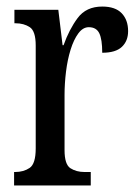

<svg xmlns="http://www.w3.org/2000/svg" viewBox="-20 -566 423 586"><path d="M23 0V-41H26Q52 -41 70.5 -53.5Q89 -66 89 -113V-427Q89 -471 71 -483Q53 -495 27 -495H24V-536H158L171 -428H174Q191 -476 217 -511Q243 -546 292 -546Q332 -546 351.5 -525.5Q371 -505 371 -471Q371 -441 352 -423Q333 -405 292 -405Q292 -446 283 -464.5Q274 -483 251 -483Q233 -483 219 -464Q205 -445 195.5 -414.5Q186 -384 181.5 -347.5Q177 -311 177 -276V-108Q177 -64 195 -52.5Q213 -41 238 -41H257V0Z"/></svg>

Font: Noto Serif Ethiopic ExtraCondensed
Style: Regular
Weight: 400
Width: 2
Designer: Monotype Design Team
Foundry: Monotype Imaging Inc.
Version: Version 2.102; ttfautohint (v1.8.4.7-5d5b)